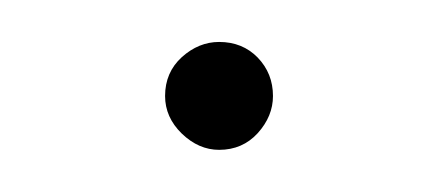

<svg xmlns="http://www.w3.org/2000/svg" viewBox="-20 -65 210 92"><path d="M110.8 -19Q110.8 -9.3 103.5 -1.2Q96.2 6.8 85 6.8Q75.2 6.8 67.1 -1Q59.1 -8.8 59.1 -19Q59.1 -30.3 67.1 -37.6Q75.2 -44.9 85 -44.9Q96.2 -44.9 103.5 -37.4Q110.8 -29.8 110.8 -19Z"/></svg>

Font: Montserrat
Style: Thin
Weight: 250
Designer: Julieta Ulanovsky
Foundry: Julieta Ulanovsky
Version: Version 1.000;PS 002.000;hotconv 1.0.70;makeotf.lib2.5.58329